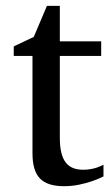

<svg xmlns="http://www.w3.org/2000/svg" viewBox="-20 -623 380 655"><path d="M184.1 -481.9H325.2V-432.1H184.1V-152.8Q184.1 -123 189.2 -102.3Q194.3 -81.5 204.3 -68.6Q214.4 -55.7 229.2 -49.8Q244.1 -43.9 264.2 -43.9Q278.8 -43.9 291.3 -46.4Q303.7 -48.8 313 -52.2Q323.7 -56.2 333 -61V-21Q314.5 -11.7 292.5 -4.4Q273.9 2 249.5 7.1Q225.1 12.2 198.2 12.2Q141.6 12.2 116.2 -14.2Q90.8 -40.5 90.8 -100.1V-432.1H26.9V-464.8L95.2 -497.1L140.1 -603H184.1Z"/></svg>

Font: Tagmukay Beta
Style: Regular
Weight: 400
Designer: Peter Martin
Foundry: SIL International
Version: Version 2.000; dev 82b92eM